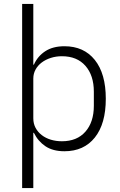

<svg xmlns="http://www.w3.org/2000/svg" viewBox="-20 -760 614 980"><path d="M93 -740H150V-430H153Q172 -473 211 -498.5Q250 -524 309 -524Q408 -524 464 -454Q520 -384 520 -256Q520 -128 464 -58Q408 12 309 12Q250 12 212 -13.5Q174 -39 153 -82H150V200H93ZM296 -39Q373 -39 416 -88Q459 -137 459 -220V-292Q459 -375 416 -424Q373 -473 296 -473Q266 -473 239.5 -464.5Q213 -456 193 -441Q173 -426 161.5 -405Q150 -384 150 -359V-156Q150 -129 161.5 -107.5Q173 -86 193 -70.5Q213 -55 239.5 -47Q266 -39 296 -39Z"/></svg>

Font: IBM Plex Sans Thai Light
Style: Regular
Weight: 300
Designer: Mike Abbink, Paul van der Laan, Pieter van Rosmalen, Ben Mitchell, Mark Frömberg
Foundry: Bold Monday
Version: Version 1.2